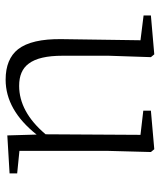

<svg xmlns="http://www.w3.org/2000/svg" viewBox="37 -591 568 682"><g transform="rotate(90 321.0 -250.0)"><path d="M263 14C335 14 400 -23 458 -96L461 8L596 0V-27L516 -35V-352L520 -502L510 -514L373 -502V-475L459 -465L457 -128C404 -65 346 -34 285 -34C249 -34 223 -45 206 -68C187 -93 178 -133 178 -188V-352L183 -502L173 -514L35 -502V-476L123 -465L119 -185C118 -114 130 -62 155 -30C178 -1 214 14 263 14Z"/></g></svg>

Font: AllPunType ExtraLight
Style: Regular
Weight: 280
Version: 1.0